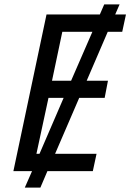

<svg xmlns="http://www.w3.org/2000/svg" viewBox="-20 -780 594 875"><path d="M41 0 192 -714H435L455 -760H525L505 -714H554L537 -635H471L375 -412H472L457 -334H341L231 -79H420L403 0H196L164 75H93L126 0ZM304 -412 401 -635H264L217 -412ZM160 -79 270 -334H201L146 -79Z"/></svg>

Font: BC Sans
Style: Italic
Weight: 400
Italic angle: -12°
Designer: Monotype Design Team
Designer: Province of B.C.
Foundry: Monotype Imaging Inc.
Version: Version 2.000;GOOG;noto-source:20170915:90ef993387c0